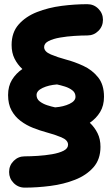

<svg xmlns="http://www.w3.org/2000/svg" viewBox="-20 -776 528 905"><path d="M18.1 -328.1Q18.1 -369.6 36.6 -399.9Q55.2 -430.2 85.4 -450.7Q62.5 -471.7 48.6 -499.5Q34.7 -527.3 34.7 -564Q34.7 -623 67.9 -660.6Q101.1 -698.2 154.5 -719.2Q208 -740.2 270.5 -748.3Q333 -756.3 391.6 -756.3Q422.4 -756.3 443.8 -734.6Q465.3 -712.9 465.3 -682.6Q465.3 -651.9 443.8 -630.4Q422.4 -608.9 391.6 -608.9Q364.7 -608.9 330.1 -606.7Q295.4 -604.5 262.9 -598.9Q230.5 -593.3 209.2 -582.5Q188 -571.8 188 -554.2Q188 -532.7 219.7 -519.3Q251.5 -505.9 290 -495.6Q331.1 -484.9 372.8 -465.6Q414.6 -446.3 442.4 -411.6Q470.2 -377 470.2 -319.8Q470.2 -278.3 451.9 -248Q433.6 -217.8 403.3 -197.3Q425.8 -176.3 439.7 -148.4Q453.6 -120.6 453.6 -84Q453.6 -24.9 420.4 12.7Q387.2 50.3 333.7 71.3Q280.3 92.3 217.8 100.3Q155.3 108.4 96.7 108.4Q65.9 108.4 44.4 86.7Q22.9 64.9 22.9 34.7Q22.9 3.9 44.4 -17.6Q65.9 -39.1 96.7 -39.1Q123.5 -39.1 158.2 -41.3Q192.9 -43.5 225.6 -49.1Q258.3 -54.7 279.5 -65.4Q300.8 -76.2 300.8 -93.8Q300.8 -115.7 269 -128.9Q237.3 -142.1 198.7 -152.3Q168 -160.6 136.2 -173.1Q104.5 -185.5 77.6 -205.6Q50.8 -225.6 34.4 -255.4Q18.1 -285.2 18.1 -328.1ZM152.3 -328.1Q152.3 -309.6 167.2 -298.1Q182.1 -286.6 202.4 -280Q222.7 -273.4 239.7 -270Q240.2 -270 240.7 -270Q279.3 -272.9 307.6 -286.4Q335.9 -299.8 335.9 -319.8Q335.9 -338.9 321 -350.3Q306.2 -361.8 285.6 -368.2Q265.1 -374.5 249 -377.9Q248.5 -377.9 248 -377.9Q209.5 -375 180.9 -361.6Q152.3 -348.1 152.3 -328.1Z"/></svg>

Font: Mikhak ExtraBold
Style: Regular
Weight: 800
Designer: Amin Abedi
Version: Version 3.3